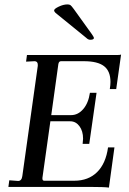

<svg xmlns="http://www.w3.org/2000/svg" viewBox="-20 -846 585 869"><path d="M387 0H18L22 -30L62 -27Q78 -27 81 -49L151 -548V-553Q151 -569 136 -569L98 -567L102 -597H510Q523 -597 528 -599L506 -443H477Q480 -461 480 -475Q480 -524 451 -546.5Q422 -569 360 -569H256Q246 -569 244 -555L212 -325H302Q333 -325 356.5 -352Q380 -379 387 -426H417L384 -195H354Q356 -211 356 -218Q356 -253 339.5 -275Q323 -297 298 -297H208L172 -41V-38Q172 -28 180 -28H316Q380 -28 419.5 -67Q459 -106 469 -179H498L473 3Q451 0 387 0ZM370 -675 231 -788Q225 -794 225 -799Q225 -806 246 -816Q267 -826 285 -826Q294 -826 298.5 -823Q303 -820 314 -805L396 -691Q405 -678 405 -674Q405 -666 388 -666Q379 -666 370 -675Z"/></svg>

Font: Unna
Style: Italic
Weight: 400
Italic angle: -8.05°
Designer: Jorge de Buen Unna
Foundry: Omnibus-Type
Version: Version 2.008